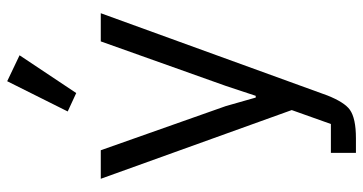

<svg xmlns="http://www.w3.org/2000/svg" viewBox="-260 -559 1019 539"><g transform="rotate(-90 249.5 -289.5)"><path d="M402.8 -516.1 277.8 -165 250 -81.1H245.1L221.2 -165L97.2 -516.1H17.1L210 20L170.9 129.9H89.8V200.2H130.9Q187 200.2 210.9 183.1Q231.9 168 251 120.1L481.9 -516.1ZM257.8 -585 363.8 -744.1 291 -778.8 206.1 -608.9Z"/></g></svg>

Font: Plexus Sans
Style: Regular
Weight: 400
Version: Version 2.001;PS 002.001;hotconv 1.0.70;makeotf.lib2.5.58329